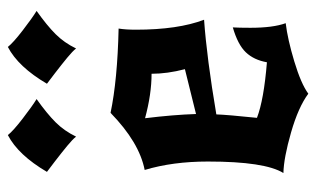

<svg xmlns="http://www.w3.org/2000/svg" viewBox="-182 -610 824 501"><g transform="rotate(-90 230.5 -360.0)"><path d="M236 32Q201 6 135 -13Q69 -32 29 -33Q59 -81 59 -230Q59 -322 37 -395Q109 -409 186 -484Q272 -466 406 -463Q403 -445 403 -418Q403 -308 429 -240Q330 -233 182 -208Q181 -179 173 -102Q220 -84 318 -76Q324 -110 344 -131Q364 -152 409 -165Q408 -149 408 -119Q408 -60 420 -27Q378 -22 320 -4.5Q262 13 236 32ZM172 -394Q181 -321 183 -261L300 -290Q288 -336 288 -377Q235 -377 172 -394ZM32 -650Q76 -725 128 -752Q139 -738 171.5 -713Q204 -688 222 -677Q184 -650 161.5 -627.5Q139 -605 124 -574Q117 -583 100 -597Q83 -611 59 -629.5Q35 -648 32 -650ZM262 -650Q306 -725 358 -752Q369 -738 401.5 -713Q434 -688 452 -677Q414 -650 391.5 -627.5Q369 -605 354 -574Q347 -583 330 -597Q313 -611 289 -629.5Q265 -648 262 -650Z"/></g></svg>

Font: NewRocker
Style: Regular
Weight: 400
Designer: Pablo Impallari, Brenda Gallo, Rodrigo Fuenzalida
Foundry: Pablo Impallari, Brenda Gallo, Rodrigo Fuenzalida
Version: Version 1.000